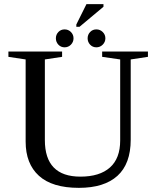

<svg xmlns="http://www.w3.org/2000/svg" viewBox="-20 -906 762 936"><path d="M565.9 -616.2 478 -628.9V-654.8H701.2V-628.9L617.2 -616.2V-225.1Q617.2 -107.4 552.5 -48.8Q487.8 9.8 364.7 9.8Q234.4 9.8 169.7 -49.1Q105 -107.9 105 -215.8V-616.2L21 -628.9V-654.8H282.7V-628.9L198.7 -616.2V-223.1Q198.7 -44.9 372.1 -44.9Q465.8 -44.9 515.9 -89.4Q565.9 -133.8 565.9 -221.2ZM352.1 -775.4V-786.6L401.4 -885.7H484.4V-873L367.7 -775.4ZM252.4 -719.2Q252.4 -737.3 264.6 -750Q276.9 -762.7 294.9 -762.7Q313 -762.7 325.7 -750Q338.4 -737.3 338.4 -719.2Q338.4 -701.2 325.7 -688.2Q313 -675.3 294.9 -675.3Q276.9 -675.3 264.6 -688.2Q252.4 -701.2 252.4 -719.2ZM407.2 -719.2Q407.2 -737.3 419.4 -750Q431.6 -762.7 449.7 -762.7Q467.8 -762.7 480.7 -750Q493.7 -737.3 493.7 -719.2Q493.7 -701.2 480.7 -688.2Q467.8 -675.3 449.7 -675.3Q431.6 -675.3 419.4 -688.2Q407.2 -701.2 407.2 -719.2Z"/></svg>

Font: Liberation Serif
Style: Regular
Weight: 400
Designer: Steve Matteson
Foundry: Ascender Corporation
Version: Version 2.1.5